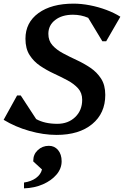

<svg xmlns="http://www.w3.org/2000/svg" viewBox="-30 -726 682 1056"><path d="M281 16Q209 16 131.5 -6Q54 -28 -10 -67L64 -201H84L169 -71Q216 -45 285 -45Q345 -45 383.5 -82Q422 -119 422 -177Q422 -215 399.5 -240Q377 -265 341.5 -284Q306 -303 266 -321.5Q226 -340 190.5 -364Q155 -388 132.5 -423.5Q110 -459 110 -513Q110 -602 181.5 -654Q253 -706 375 -706Q417 -706 464 -697Q511 -688 555 -671.5Q599 -655 632 -634L554 -499H533L455 -628Q416 -645 371 -645Q311 -645 273.5 -616Q236 -587 236 -540Q236 -502 258.5 -477Q281 -452 316.5 -433Q352 -414 392 -395.5Q432 -377 467.5 -353Q503 -329 526 -293.5Q549 -258 549 -204Q549 -103 477 -43.5Q405 16 281 16ZM102 310V278Q142 272 168 253Q194 234 201 206L153 162V157Q153 123 178 99.5Q203 76 239 76Q270 76 289.5 99.5Q309 123 309 161Q309 201 281 234Q253 267 206.5 287.5Q160 308 102 310Z"/></svg>

Font: Platypi Medium
Style: Italic
Weight: 500
Italic angle: -13°
Designer: David Sargent
Foundry: Bolt Cutter Type
Version: Version 1.200; ttfautohint (v1.8.4.7-5d5b)